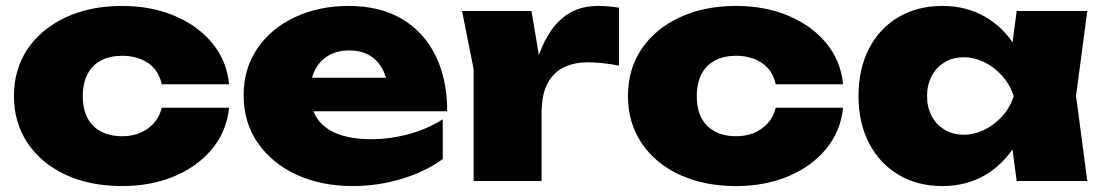

<svg xmlns="http://www.w3.org/2000/svg" viewBox="-20 -610 3722 647"><path d="M752 -247Q744 -168 695 -108.5Q646 -49 567.5 -16Q489 17 391 17Q284 17 201.5 -21Q119 -59 73 -128Q27 -197 27 -286Q27 -377 73 -445Q119 -513 201.5 -551.5Q284 -590 391 -590Q489 -590 567.5 -557Q646 -524 695 -465Q744 -406 752 -326H525Q515 -373 479 -397.5Q443 -422 391 -422Q351 -422 321 -406.5Q291 -391 275 -360.5Q259 -330 259 -286Q259 -242 275 -212Q291 -182 321 -166.5Q351 -151 391 -151Q443 -151 479 -177.5Q515 -204 525 -247Z M1169 17Q1063 17 980 -21Q897 -59 849 -128Q801 -197 801 -289Q801 -379 847.5 -447Q894 -515 974.5 -552.5Q1055 -590 1155 -590Q1260 -590 1334 -546.5Q1408 -503 1447.5 -423Q1487 -343 1487 -235H988V-348H1355L1288 -310Q1283 -353 1266.5 -381.5Q1250 -410 1222.5 -425Q1195 -440 1157 -440Q1115 -440 1085.5 -422Q1056 -404 1040.5 -372Q1025 -340 1025 -299Q1025 -248 1047.5 -213Q1070 -178 1116 -159.5Q1162 -141 1230 -141Q1295 -141 1357.5 -158Q1420 -175 1472 -208V-74Q1411 -30 1331 -6.5Q1251 17 1169 17Z M1537 -573H1771L1805 -370V0H1576V-377ZM2066 -584V-389Q2034 -395 2007.5 -397.5Q1981 -400 1959 -400Q1918 -400 1883 -384.5Q1848 -369 1826.5 -331.5Q1805 -294 1805 -228L1763 -280Q1772 -342 1787.5 -397.5Q1803 -453 1830 -496.5Q1857 -540 1897.5 -565Q1938 -590 1997 -590Q2013 -590 2030 -588.5Q2047 -587 2066 -584Z M2821 -247Q2813 -168 2764 -108.5Q2715 -49 2636.5 -16Q2558 17 2460 17Q2353 17 2270.5 -21Q2188 -59 2142 -128Q2096 -197 2096 -286Q2096 -377 2142 -445Q2188 -513 2270.5 -551.5Q2353 -590 2460 -590Q2558 -590 2636.5 -557Q2715 -524 2764 -465Q2813 -406 2821 -326H2594Q2584 -373 2548 -397.5Q2512 -422 2460 -422Q2420 -422 2390 -406.5Q2360 -391 2344 -360.5Q2328 -330 2328 -286Q2328 -242 2344 -212Q2360 -182 2390 -166.5Q2420 -151 2460 -151Q2512 -151 2548 -177.5Q2584 -204 2594 -247Z M3406 0 3379 -204 3407 -286 3379 -367 3406 -573H3644L3606 -287L3644 0ZM3457 -286Q3445 -195 3404.5 -126.5Q3364 -58 3300.5 -20.5Q3237 17 3155 17Q3072 17 3008 -21Q2944 -59 2908.5 -127.5Q2873 -196 2873 -286Q2873 -378 2908.5 -446.5Q2944 -515 3008 -552.5Q3072 -590 3155 -590Q3237 -590 3300.5 -553Q3364 -516 3405 -447.5Q3446 -379 3457 -286ZM3104 -286Q3104 -248 3119.5 -219Q3135 -190 3163 -173Q3191 -156 3227 -156Q3264 -156 3298 -173Q3332 -190 3358 -219Q3384 -248 3396 -286Q3384 -324 3358 -353.5Q3332 -383 3298 -400Q3264 -417 3227 -417Q3191 -417 3163 -400Q3135 -383 3119.5 -353.5Q3104 -324 3104 -286Z"/></svg>

Font: Unbounded ExtraBold
Style: Regular
Weight: 800
Designer: Luke Prowse, Jean-Baptiste Morizot, Fátima Lázaro, Florian Runge
Foundry: NaN
Version: Version 1.701;gftools[0.9.28.dev5+ged2979d]